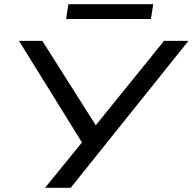

<svg xmlns="http://www.w3.org/2000/svg" viewBox="-20 -901 924 921"><path d="M196 0 384 -231 386 -197 71 -705H183L442 -296H436L767 -705H884L319 0ZM297 -810 308 -881H715L704 -810Z"/></svg>

Font: Nunito Sans 7pt Expanded
Style: Italic
Weight: 400
Width: 7
Italic angle: -9°
Designer: Vernon Adams
Foundry: Vernon Adams
Version: Version 3.101;gftools[0.9.27]